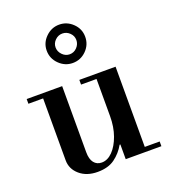

<svg xmlns="http://www.w3.org/2000/svg" viewBox="-138 -843 845 956"><g transform="rotate(-20 285.0 -365.5)"><path d="M216 12Q158 12 121.5 -19.5Q85 -51 85 -97V-435H195V-100Q195 -63 210 -44Q225 -25 251 -25Q282 -25 308.5 -52Q335 -79 351.5 -125Q368 -171 368 -228L388 -78H364Q342 -39 307 -13.5Q272 12 216 12ZM368 0V-25H557V0ZM7 -425V-450H195V-425ZM368 -16V-435H478V-16ZM286 -425V-450H478V-425ZM285 -540Q244 -540 213.5 -570Q183 -600 183 -642Q183 -683 213.5 -713Q244 -743 285 -743Q326 -743 356.5 -713.5Q387 -684 387 -642Q387 -600 357 -570Q327 -540 285 -540ZM285 -586Q308 -586 324 -603Q340 -620 340 -642Q340 -664 323.5 -680Q307 -696 285 -696Q263 -696 246.5 -680Q230 -664 230 -642Q230 -620 246.5 -603Q263 -586 285 -586Z"/></g></svg>

Font: Libre Bodoni
Style: Regular
Weight: 400
Designer: Pablo Impallari, Rodrigo Fuenzalida
Foundry: Impallari Type
Version: Version 2.005;gftools[0.9.23]